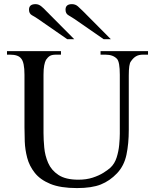

<svg xmlns="http://www.w3.org/2000/svg" viewBox="-20 -915 763 950"><path d="M712.4 -644.5H687Q666.5 -644.5 652.6 -636.2Q638.7 -627.9 627.4 -610.8Q617.2 -598.6 617.2 -542V-272.5Q617.2 -204.1 605.7 -149.4Q594.2 -94.7 559.1 -57.6Q523.4 -20 478.8 -2.2Q434.1 15.6 360.8 15.6Q279.3 15.6 229 -5.1Q178.7 -25.9 151.9 -60.1Q125 -94.2 114.5 -134.5Q104 -174.8 102.5 -214.6Q101.1 -254.4 101.1 -285.6V-545.4Q101.1 -606.9 84.5 -625.5Q70.3 -644.5 29.8 -644.5H14.6V-662.1H281.7V-644.5H256.8Q236.8 -644.5 226.6 -638.2Q216.3 -631.8 207.5 -618.7Q202.1 -608.9 198.7 -591.1Q195.3 -573.2 195.3 -545.4V-256.3Q195.3 -224.1 199 -184.6Q202.6 -145 218.3 -108.9Q233.9 -72.8 269.3 -49.3Q304.7 -25.9 367.7 -25.9Q407.2 -25.9 438.7 -36.1Q470.2 -46.4 492.4 -60.5Q514.6 -74.7 526.4 -85.4Q547.4 -105 557.1 -135.7Q566.9 -166.5 569.8 -198.5Q572.8 -230.5 572.8 -253.4V-545.4Q572.8 -607.9 559.1 -623.5Q539.6 -644.5 502.4 -644.5H477.5V-662.1H712.4ZM528.3 -721.2H492.7L348.1 -821.3Q333 -831.5 318.6 -839.6Q304.2 -847.7 304.2 -867.2Q304.2 -894.5 335.9 -894.5Q353 -894.5 365.5 -883.5Q377.9 -872.6 389.6 -860.8ZM347.2 -721.2H312.5L168 -821.3Q152.8 -831.5 138.2 -839.6Q123.5 -847.7 123.5 -867.2Q123.5 -894.5 155.8 -894.5Q171.4 -894.5 184.6 -883.5Q197.8 -872.6 208.5 -860.8Z"/></svg>

Font: BabelStone Roman
Style: Regular
Weight: 400
Designer: Walt Agee, Victor Gaultney, Peter Martin, Debbi Hosken, Becca Hirsbrunner (SIL); Andrew West (BabelStone)
Foundry: BabelStone
Version: Version 16.000